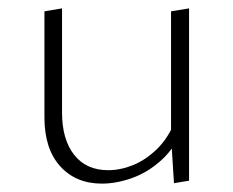

<svg xmlns="http://www.w3.org/2000/svg" viewBox="-20 -434 556 458"><path d="M223 4Q161 4 123.5 -37.5Q86 -79 86 -154V-407L128 -414V-166Q128 -101 157 -64.5Q186 -28 238 -28Q267 -28 297 -40Q327 -52 354 -78Q381 -104 398 -146L416 -127Q397 -81 365 -52Q333 -23 295.5 -9.5Q258 4 223 4ZM395 3 388 -108V-407L431 -414V-3Z"/></svg>

Font: Ysabeau Office ExtraLight
Style: Regular
Weight: 250
Designer: Christian Thalmann (Catharsis Fonts)
Version: Version 2.001;gftools[0.9.30]; featfreeze: tnum,lnum,ss02